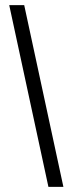

<svg xmlns="http://www.w3.org/2000/svg" viewBox="-20 -711 284 751"><path d="M16.1 -690.9H74.7L228 20H169.4Z"/></svg>

Font: Crushed
Style: Regular
Weight: 400
Width: 3
Designer: Astigmatic (AOETI)
Foundry: Astigmatic (AOETI)
Version: Version 001.000